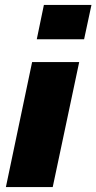

<svg xmlns="http://www.w3.org/2000/svg" viewBox="-20 -763 393 783"><path d="M130 -603 159 -743H353L323 -603ZM4 0 111 -510H303L195 0Z"/></svg>

Font: Saira ExtraBold
Style: Italic
Weight: 800
Italic angle: -12°
Designer: Hector Gatti with collaboration of the Omnibus-Type team
Foundry: Omnibus-Type
Version: Version 1.100; ttfautohint (v1.8.3)